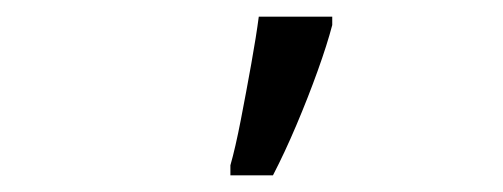

<svg xmlns="http://www.w3.org/2000/svg" viewBox="-20 -816 603 230"><path d="M256 -618Q262 -639 268.5 -672.5Q275 -706 281 -739.5Q287 -773 290 -796H378V-786Q372 -763 360.5 -731Q349 -699 335 -666Q321 -633 307 -606H256Z"/></svg>

Font: Noto Sans Mono SemiCondensed
Style: Regular
Weight: 400
Width: 4
Designer: Monotype Design Team
Foundry: Monotype Imaging Inc.
Version: Version 2.014